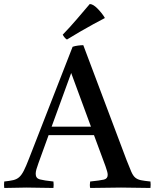

<svg xmlns="http://www.w3.org/2000/svg" viewBox="-43 -931 767 952"><path d="M-22 1Q-24 -15 -22 -31Q6 -34 23 -38Q40 -42 52 -52.5Q64 -63 75 -84.5Q86 -106 101 -145L317 -699Q328 -703 343.5 -705Q359 -707 370 -707L585 -136Q599 -100 608 -79.5Q617 -59 628 -50Q639 -41 656 -37.5Q673 -34 703 -31Q705 -15 703 1Q668 1 631 0Q594 -1 557 -1Q519 -1 480.5 0Q442 1 404 1Q401 -14 404 -31Q453 -36 472 -40.5Q491 -45 491 -64Q491 -72 488 -82Q485 -92 480 -107L423 -261H198L148 -123Q141 -104 137.5 -91.5Q134 -79 134 -69Q134 -47 154.5 -41.5Q175 -36 222 -31Q224 -14 222 1Q188 1 155 0Q122 -1 88 -1Q60 -1 34 0Q8 1 -22 1ZM213 -303H408L310 -569ZM476 -844V-841Q454 -830 420.5 -811.5Q387 -793 351.5 -772.5Q316 -752 289 -735Q278 -741 268 -759Q302 -794 338 -836Q374 -878 402 -911Q418 -911 439.5 -889.5Q461 -868 476 -844Z"/></svg>

Font: Tiro Telugu
Style: Regular
Weight: 400
Designer: Telugu: John Hudson & Fiona Ross. Latin: John Hudson.
Foundry: Tiro Typeworks Ltd.
Version: Version 1.52